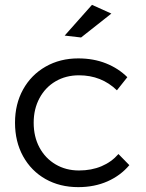

<svg xmlns="http://www.w3.org/2000/svg" viewBox="-20 -770 601 793"><path d="M42 0ZM306.2 -459Q252 -459 209.5 -434.1Q167 -409.2 143.1 -364.5Q119.1 -319.8 119.1 -263.2Q119.1 -205.1 143.1 -160.6Q167 -116.2 209.5 -91.1Q252 -65.9 306.2 -65.9Q357.9 -65.9 399.4 -83.5Q440.9 -101.1 469.2 -133.8L514.2 -87.9Q478 -44.9 424.1 -21Q370.1 2.9 303.2 2.9Q227.1 2.9 168 -30.5Q108.9 -64 75.4 -124.5Q42 -185.1 42 -263.2Q42 -340.3 75.4 -400.6Q108.9 -460.9 168.5 -494.9Q228 -528.8 303.2 -528.8Q366.2 -528.8 417.7 -508.3Q469.2 -487.8 505.9 -451.2L462.9 -397Q398.9 -459 306.2 -459ZM359.9 -750 439.9 -713.9 314.9 -615.2 247.1 -623Z"/></svg>

Font: Argentum Sans Light
Style: Regular
Weight: 300
Designer: Julieta Ulanovsky (Modified by Cristiano Sobral)
Foundry: Julieta Ulanovsky
Version: Version 1.000; ttfautohint (v1.5.65-e2d9)